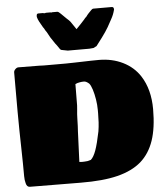

<svg xmlns="http://www.w3.org/2000/svg" viewBox="-62 -1016 929 1072"><g transform="rotate(-5 402.5 -480.0)"><path d="M347 1 62 -1Q45 -1 40 -23Q35 -41 35 -63Q35 -97 34.5 -134Q34 -171 33 -218Q32 -267 31 -318.5Q30 -370 30 -425V-645Q30 -654 38.5 -662.5Q47 -671 56 -671L172 -670Q183 -669 198 -669Q213 -669 255 -669Q293 -669 322 -669Q351 -669 372 -670L409 -671Q440 -672 464.5 -672.5Q489 -673 507 -673Q581 -673 641 -643.5Q701 -614 736 -560Q785 -484 785 -373Q785 -268 761 -197.5Q737 -127 687 -83Q636 -39 554 -18.5Q472 2 347 1ZM356 -286 349 -115Q354 -114 365 -114Q371 -114 378.5 -114.5Q386 -115 396 -116Q399 -117 401.5 -117.5Q404 -118 407 -119Q408 -120 410.5 -120Q413 -120 414 -121Q430 -135 443 -171Q456 -207 470 -276Q474 -301 475.5 -326Q477 -351 477 -376V-395Q477 -424 472 -455Q467 -486 459 -511Q451 -536 442 -546Q426 -560 414 -560Q401 -560 391 -558Q381 -556 377 -555Q376 -554 365 -550L364 -430Q364 -422 362.5 -410Q361 -398 360 -382L359 -358Q358 -309 356 -286ZM218 -961Q221 -960 225 -959.5Q229 -959 230 -959Q233 -961 237 -961H262L265 -959L268 -961H299Q306 -961 318 -948.5Q330 -936 348 -919L359 -909Q366 -903 375 -889Q384 -875 398 -855Q412 -870 423.5 -881.5Q435 -893 445 -905Q448 -909 451 -912.5Q454 -916 459 -920Q465 -929 473 -937.5Q481 -946 489 -954Q496 -961 500 -961H604Q616 -961 616 -948V-945L615 -942Q612 -930 607 -917.5Q602 -905 594 -891Q586 -875 572 -851Q558 -827 535 -796L501 -751L483 -742L460 -740H339L303 -747L297 -751Q288 -764 282 -773Q276 -782 272 -786L248 -822L231 -853Q224 -862 220.5 -869.5Q217 -877 213 -881Q201 -901 193.5 -915.5Q186 -930 183 -942V-948Q183 -961 193 -961Z"/></g></svg>

Font: Sigmar
Style: Regular
Weight: 400
Designer: Vernon Adams
Foundry: Vernon Adams
Version: Version 1.000; ttfautohint (v1.8.4.7-5d5b);gftools[0.9.24]